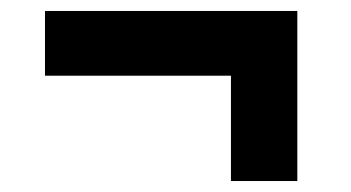

<svg xmlns="http://www.w3.org/2000/svg" viewBox="-20 -384 640 350"><path d="M401 -54V-246H62V-364H522V-54Z"/></svg>

Font: Lilex
Style: Regular
Weight: 400
Monospace: yes
Designer: Mike Abbink, Paul van der Laan, Pieter van Rosmalen, Mikhael Khrustik
Foundry: Mikhael Khrustik
Version: Version 2.510